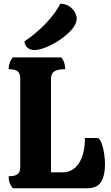

<svg xmlns="http://www.w3.org/2000/svg" viewBox="-20 -1004 590 1024"><path d="M49 0Q26 -25 26 -64Q60 -64 74 -75Q88 -86 88 -114V-584Q88 -612 74 -623.5Q60 -635 26 -635Q26 -652 32 -669Q38 -686 49 -698H306Q317 -686 322.5 -669Q328 -652 328 -635Q288 -635 270 -623.5Q252 -612 252 -584V-85H314Q370 -85 401.5 -134.5Q433 -184 433 -268H503Q516 -259 524 -234.5Q532 -210 536 -181Q540 -152 540 -128Q540 -68 519 -34Q498 0 446 0ZM163 -737Q144 -737 128.5 -748Q113 -759 110 -783Q142 -804 178 -835Q214 -866 247 -904.5Q280 -943 302 -984Q329 -984 348.5 -971Q368 -958 378.5 -939.5Q389 -921 389 -904Q389 -877 364 -848Q339 -819 302 -793.5Q265 -768 227 -752.5Q189 -737 163 -737Z"/></svg>

Font: Calistoga
Style: Regular
Weight: 400
Designer: Yvonne Schuttler, Eben Sorkin
Foundry: www.sorkintype.com
Version: Version 1.010; ttfautohint (v1.8.4.7-5d5b)